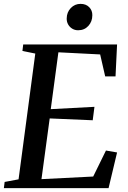

<svg xmlns="http://www.w3.org/2000/svg" viewBox="-28 -973 660 993"><path d="M-8 0 -4 -32 68 -45.5 154.5 -696 88 -709.5 92 -743H577.5L569.5 -578H516L490 -691.5L274 -702.5L234.5 -408.5L460.5 -420.5L451.5 -351L229 -360.5L186.5 -46.5L454 -60L520 -194.5L577.5 -184.5L533.5 0ZM376 -816.5Q359 -816.5 345.5 -824.8Q332 -833 324.2 -847Q316.5 -861 317 -878Q317.5 -910 338.2 -931.5Q359 -953 388.5 -953Q416.5 -953 433.2 -936Q450 -919 449.5 -894Q449.5 -861.5 429 -839Q408.5 -816.5 376 -816.5Z"/></svg>

Font: Merriweather 72pt Medium
Style: Italic
Weight: 500
Italic angle: -7.8°
Version: Version 2.101